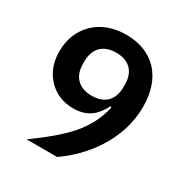

<svg xmlns="http://www.w3.org/2000/svg" viewBox="-165 -840 929 970"><g transform="rotate(30 300.0 -355.0)"><path d="M551 -436C551 -336 518 -247 470 -173C422 -99 360 -40 301 0H123C204 -59 270 -112 319 -168C367 -224 398 -283 414 -354L406 -356C393 -329 375 -303 350 -284C325 -265 292 -253 248 -253C189 -253 139 -274 103 -312C66 -350 44 -402 44 -469C44 -540 69 -599 113 -642C157 -685 220 -710 297 -710C377 -710 440 -683 484 -636C528 -588 551 -520 551 -436ZM297 -355C372 -355 415 -397 415 -473V-488C415 -564 372 -606 297 -606C224 -606 179 -564 179 -488V-473C179 -397 224 -355 297 -355Z"/></g></svg>

Font: Plexus Sans SemiBold
Style: Regular
Weight: 600
Version: Version 2.001;PS 002.001;hotconv 1.0.70;makeotf.lib2.5.58329